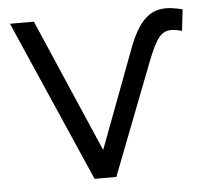

<svg xmlns="http://www.w3.org/2000/svg" viewBox="-44 -578 664 624"><g transform="rotate(-5 288.0 -266.0)"><path d="M240 0H311L453 -367C481 -438 498 -460 530 -460C540 -460 552 -458 565 -454L573 -524C552 -529 534 -532 520 -532C464 -532 429 -497 397 -413L276 -91L88 -526H10Z"/></g></svg>

Font: Malon Grotesk
Style: Regular
Weight: 400
Designer: Julieta Ulanovsky
Foundry: Julieta Ulanovsky
Version: Version 7.200